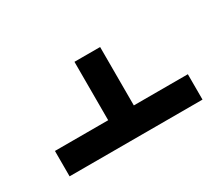

<svg xmlns="http://www.w3.org/2000/svg" viewBox="-65 -699 691 595"><g transform="rotate(-30 281.0 -401.0)"><path d="M519.5 -251Q400.4 -251 43.9 -251Q43.9 -261.7 43.9 -285.2Q43.9 -307.6 43.9 -341.8Q91.8 -341.8 234.4 -341.8Q234.4 -394.5 234.4 -550.8Q257.8 -550.8 326.2 -550.8Q326.2 -499 326.2 -341.8Q374 -341.8 519.5 -341.8Q519.5 -319.3 519.5 -251Z"/></g></svg>

Font: Noto Sans Hebrew DECATHLON 
Style: Regular
Weight: 400
Designer: Monotype Design team
Version: Version 1.03 uh